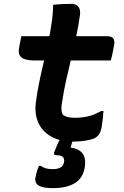

<svg xmlns="http://www.w3.org/2000/svg" viewBox="-20 -725 640 991"><path d="M90 -538H535Q557 -538 565 -526Q573 -514 569 -493Q567 -479 564 -465.5Q561 -452 558.5 -439Q556 -426 552 -413H154Q132 -413 116 -417Q100 -421 91 -428.5Q82 -436 78.5 -448Q75 -460 78 -476Q80 -487 82 -497Q84 -507 86 -517Q88 -527 90 -538ZM514 -152Q513 -133 510.5 -111Q508 -89 504 -66Q501 -49 494.5 -37Q488 -25 477 -17Q470 -11 456.5 -7Q443 -3 426 0Q409 3 391 4.5Q373 6 355 6Q308 6 270.5 -8Q233 -22 207 -48.5Q181 -75 170 -112.5Q159 -150 165 -196Q172 -249 182.5 -300.5Q193 -352 205 -402Q217 -452 228 -502.5Q239 -553 246 -604Q250 -629 252 -653Q254 -677 254 -700Q278 -703 301.5 -704Q325 -705 348 -705Q363 -705 374 -699Q385 -693 390 -680.5Q395 -668 393 -649Q385 -592 373 -535.5Q361 -479 347.5 -422.5Q334 -366 321.5 -311Q309 -256 301 -201Q296 -177 297 -160Q298 -143 305 -132Q316 -124 330.5 -120.5Q345 -117 366 -117Q387 -117 410.5 -120Q434 -123 457 -131Q480 -139 502 -152ZM366 -35Q364 -28 361.5 -19Q359 -10 356 -1.5Q353 7 350.5 15Q348 23 346 30L345 37Q385 42 404 64.5Q423 87 419 127Q413 189 370.5 217.5Q328 246 254 246Q216 246 195.5 239.5Q175 233 168 222Q161 211 162 197Q164 184 167 172.5Q170 161 173.5 150.5Q177 140 181 131H190Q203 140 217 144Q231 148 253 148Q277 148 292.5 139.5Q308 131 311 110Q313 92 303 84Q293 76 269 76Q263 76 260 72.5Q257 69 259 63Q263 54 267 43Q271 32 276 21Q281 10 286.5 -1Q292 -12 297 -21Q301 -26 307.5 -29Q314 -32 327.5 -33.5Q341 -35 366 -35Z"/></svg>

Font: Rec Mono Semicasual
Style: Bold Italic
Weight: 700
Italic angle: -10°
Version: Version 1.085; ttfautohint (v1.8.4.7-5d5b)